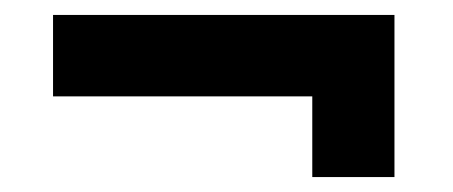

<svg xmlns="http://www.w3.org/2000/svg" viewBox="-20 -462 606 257"><path d="M508 -225H398V-333H51V-442H508Z"/></svg>

Font: Rambla
Style: Bold
Weight: 700
Designer: Martin Sommaruga
Foundry: Martin Sommaruga
Version: Version 1.001